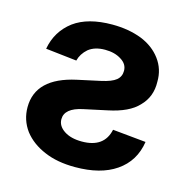

<svg xmlns="http://www.w3.org/2000/svg" viewBox="-89 -641 726 740"><g transform="rotate(15 274.5 -271.0)"><path d="M48 -399Q61 -471 118 -514Q174 -555 271 -555Q336 -555 388 -535Q438 -515 467 -476Q496 -437 495 -387Q497 -327 457 -287Q421 -248 339 -231L246 -211Q175 -196 175 -152Q175 -125 202 -107Q229 -89 273 -89Q362 -89 378 -164L511 -151Q499 -72 436 -29Q375 13 273 13Q202 13 151 -9Q98 -31 67 -71Q37 -112 37 -163Q37 -280 193 -314L285 -334Q326 -343 343 -357Q360 -371 360 -394Q360 -421 334 -437Q308 -454 269 -454Q228 -454 203 -434Q179 -413 172 -385Z"/></g></svg>

Font: Sinter Bold
Style: Regular
Weight: 700
Foundry: Adobe & rsms
Version: Version 1.000